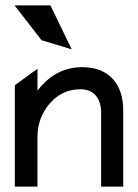

<svg xmlns="http://www.w3.org/2000/svg" viewBox="-20 -692 511 712"><path d="M167 -672H34L134 -543L246 -509ZM437 -283C437 -378 386 -443 285 -443C208 -443 156 -404 119 -356V-437L35 -376V0H119V-187C119 -240 141 -283 168 -312C192 -339 229 -361 277 -361C331 -361 355 -325 355 -273V0H437Z"/></svg>

Font: Charger
Style: Bd
Weight: 400
Designer: Jasper
Foundry: Cannot Into Space Fonts
Version: Version 0.98